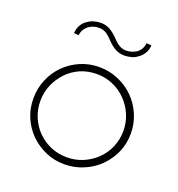

<svg xmlns="http://www.w3.org/2000/svg" viewBox="-106 -631 674 726"><g transform="rotate(20 231.5 -268.0)"><path d="M370 -50Q344 -24 307.5 -8.5Q271 7 231 7Q190 7 154.5 -8.5Q119 -24 92.5 -50.5Q66 -77 51 -112Q36 -147 36 -188Q36 -228 51 -264Q66 -300 92.5 -326.5Q119 -353 154.5 -368.5Q190 -384 231 -384Q271 -384 307.5 -368.5Q344 -353 370.5 -326.5Q397 -300 412.5 -264Q428 -228 428 -188Q428 -147 412.5 -112Q397 -77 370 -50ZM112 -70Q135 -47 165 -34Q195 -21 231 -21Q265 -21 295.5 -34Q326 -47 349 -69.5Q372 -92 385 -122.5Q398 -153 398 -188Q398 -222 385 -252.5Q372 -283 349 -306.5Q326 -330 295.5 -343Q265 -356 231 -356Q195 -356 165 -343Q135 -330 112.5 -306.5Q90 -283 77 -252.5Q64 -222 64 -188Q64 -153 77 -122.5Q90 -92 112 -70ZM357 -474Q346 -465 331.5 -461Q317 -457 303 -457Q282 -457 265 -467Q248 -477 232 -494Q216 -511 204.5 -517Q193 -523 179 -523Q170 -523 159.5 -520.5Q149 -518 139 -511Q130 -505 123.5 -495Q117 -485 115 -470L96 -472Q97 -490 105 -504Q113 -518 125 -526Q137 -535 151 -539Q165 -543 180 -543Q200 -543 217 -533Q234 -523 250 -506Q266 -489 278 -483Q290 -477 304 -477Q312 -477 322 -479.5Q332 -482 341.5 -487.5Q351 -493 358 -503.5Q365 -514 367 -530L387 -528Q386 -510 377.5 -496Q369 -482 357 -474Z"/></g></svg>

Font: Josefin Slab Light
Style: Regular
Weight: 300
Designer: Santiago Orozco
Foundry: Typemade
Version: Version 2.000